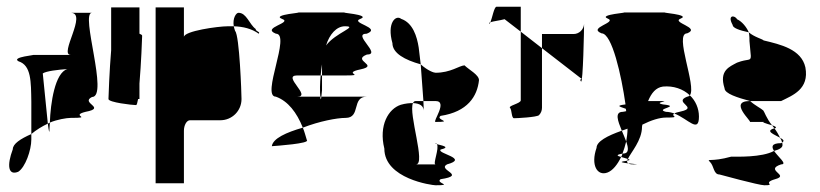

<svg xmlns="http://www.w3.org/2000/svg" viewBox="-20 -732 2434 570"><path d="M18 -289C0 -241 4 -210 34 -222C55 -235 73 -286 73 -318V-334C41 -320 18 -305 18 -289ZM35 -550C73 -538 72 -490 73 -430V-334C87 -346 105 -357 122 -365C118 -402 111 -473 107 -514C117 -521 152 -525 180 -527C143 -516 130 -426 128 -368C148 -377 178 -382 190 -382C259 -382 186 -388 234 -400C298 -412 217 -426 253 -444C304 -444 217 -694 253 -694H190C241 -694 154 -569 190 -569H76C93 -569 11 -563 35 -550ZM104 -509V-512ZM122 -365C125 -341 127 -332 127 -352C127 -357 128 -362 128 -368Z M302 -438C302 -428 373 -420 384 -420C386 -420 388 -427 390 -438H394V-484C399 -542 402 -620 402 -626C402 -628 399 -630 394 -632V-710H310V-583C305 -525 302 -444 302 -438Z M442 -188H526V-344C526 -360 534 -375 544 -375H634C669 -375 697 -403 697 -438C697 -454 691 -627 678 -640C676 -645 675 -650 674 -654H656C628 -654 526 -640 526 -622V-710H442ZM674 -654C702 -653 727 -647 748 -632C754 -638 739 -638 739 -646C720 -660 712 -694 688 -694C681 -694 670 -678 674 -654Z M787 -298C801 -299 901 -306 891 -316C887 -329 884 -341 879 -353C830 -339 790 -321 787 -298ZM799 -445C835 -432 861 -398 879 -353C928 -372 980 -382 1006 -382C1052 -382 1023 -445 1069 -445H934C933 -437 932 -433 931 -445H862C907 -445 816 -508 862 -508H932C933 -519 934 -530 936 -541V-508H1006C1069 -508 993 -514 1050 -526C1108 -538 1023 -552 1069 -570C1115 -570 1023 -632 1069 -632C1115 -650 1017 -664 1050 -676C1084 -689 978 -695 1006 -695H862C890 -695 784 -689 817 -676C851 -664 754 -650 799 -632C845 -632 754 -445 799 -445ZM930 -474C930 -460 930 -451 931 -445H934C935 -453 936 -464 936 -464V-508H932C931 -496 930 -485 930 -474ZM948 -597C958 -630 979 -654 1004 -654C1046 -654 976 -635 948 -597Z M1121 -291C1121 -201 1263 -182 1273 -182C1329 -182 1271 -188 1288 -200C1368 -212 1277 -227 1307 -244C1374 -262 1276 -276 1288 -288C1322 -296 1286 -301 1277 -304C1285 -292 1264 -244 1273 -244H1215C1245 -244 1192 -394 1206 -426C1196 -426 1184 -425 1170 -421C1133 -409 1104 -360 1121 -291ZM1145 -604C1145 -574 1182 -554 1229 -541L1223 -591C1218 -623 1206 -664 1171 -676C1155 -689 1128 -664 1145 -604ZM1206 -426C1229 -425 1237 -416 1238 -404L1237 -432H1215C1210 -432 1208 -430 1206 -426ZM1229 -541 1237 -432H1273C1311 -432 1263 -370 1273 -370C1329 -370 1271 -376 1288 -388C1368 -400 1397 -446 1402 -494C1402 -510 1372 -525 1359 -538C1343 -537 1318 -516 1273 -516C1268 -516 1250 -522 1229 -541ZM1277 -304C1276 -306 1275 -307 1273 -307C1271 -307 1273 -306 1277 -304Z M1432 -662C1433 -661 1435 -663 1436 -666C1433 -665 1431 -663 1432 -662ZM1436 -666C1444 -669 1463 -671 1478 -675L1526 -638V-712H1454C1447 -712 1441 -678 1436 -666ZM1494 -412C1500 -406 1498 -381 1506 -381C1515 -381 1573 -384 1580 -390C1586 -396 1589 -404 1589 -412V-589L1526 -638V-434C1526 -425 1488 -418 1494 -412ZM1589 -589 1704 -500C1712 -500 1698 -497 1705 -490C1711 -484 1714 -647 1714 -661C1713 -644 1699 -631 1683 -631H1589ZM1714 -661V-662Z M1751 -293C1733 -242 1753 -208 1784 -220C1799 -226 1813 -243 1824 -266C1813 -269 1806 -272 1828 -276C1832 -287 1836 -299 1839 -312C1835 -322 1831 -333 1826 -344C1783 -329 1751 -312 1751 -293ZM1766 -633C1797 -633 1825 -507 1837 -422C1802 -418 1826 -414 1838 -409C1838 -407 1839 -404 1839 -402C1837 -401 1833 -401 1829 -400C1804 -400 1814 -373 1826 -344C1832 -346 1837 -348 1843 -350C1843 -337 1841 -324 1839 -312C1846 -292 1848 -276 1829 -276H1828C1827 -272 1826 -269 1824 -266C1830 -264 1839 -262 1844 -260C1853 -280 1886 -315 1886 -356C1886 -358 1887 -360 1887 -362C1913 -375 1938 -383 1957 -383C2005 -383 1968 -387 1982 -395C1974 -398 1965 -400 1957 -400C1921 -409 2006 -416 1948 -422C1914 -429 1986 -432 1931 -432H1904C1914 -456 1927 -472 1948 -475C1979 -478 2008 -468 2028 -449C2049 -475 1980 -633 2020 -633C2062 -650 1971 -665 2001 -677C2032 -689 1933 -695 1957 -695H1829C1854 -695 1754 -689 1784 -677C1814 -665 1723 -650 1766 -633ZM1837 -254C1815 -251 1829 -249 1845 -247C1842 -249 1841 -252 1842 -255C1841 -255 1839 -254 1837 -254ZM1842 -255C1852 -257 1850 -258 1844 -260C1843 -258 1842 -257 1842 -255ZM1845 -247C1848 -245 1852 -244 1860 -244C1883 -244 1863 -245 1845 -247ZM1982 -395C2023 -379 2055 -335 2055 -386C2055 -410 2045 -433 2028 -449C2026 -447 2023 -445 2020 -445C1977 -428 2056 -413 2001 -401C1991 -399 1985 -397 1982 -395Z M2088 -251C2100 -239 2098 -214 2116 -214C2116 -214 2233 -182 2249 -182C2287 -182 2240 -188 2281 -200C2327 -212 2247 -227 2299 -244C2319 -244 2290 -266 2278 -284C2242 -264 2166 -267 2151 -267C2090 -250 2076 -263 2088 -251ZM2131 -470C2131 -454 2170 -442 2207 -432H2299C2333 -449 2383 -467 2371 -532C2359 -586 2297 -600 2247 -612C2244 -616 2219 -622 2203 -636C2205 -626 2205 -617 2205 -610L2209 -566C2209 -549 2202 -559 2168 -546C2146 -534 2114 -523 2131 -470ZM2155 -658C2155 -649 2175 -642 2203 -636C2196 -652 2183 -668 2168 -675C2162 -687 2138 -689 2155 -658ZM2206 -370H2249C2240 -370 2251 -366 2272 -360C2255 -381 2249 -401 2246 -404C2240 -410 2221 -419 2207 -432H2206C2141 -432 2214 -370 2206 -370ZM2272 -360C2274 -357 2277 -354 2279 -351H2281C2287 -354 2282 -357 2272 -360ZM2278 -284C2294 -288 2303 -294 2303 -301C2303 -303 2303 -306 2302 -309C2301 -308 2300 -308 2299 -307C2270 -307 2270 -296 2278 -284ZM2279 -351C2250 -343 2278 -333 2296 -323C2292 -331 2286 -342 2279 -351ZM2296 -323C2299 -318 2301 -313 2302 -309C2310 -314 2305 -318 2296 -323Z"/></svg>

Font: bitstorm
Style: maxcn
Weight: 400
Version: Version 0.2